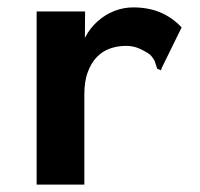

<svg xmlns="http://www.w3.org/2000/svg" viewBox="-20 -499 540 519"><path d="M79 -468H210L209 -338L195 -345Q198 -375 211 -399.5Q224 -424 244.5 -442Q265 -460 289.5 -469.5Q314 -479 340 -479Q380 -479 412 -466Q444 -453 471 -425L418 -317L415 -309L405 -313Q402 -321 399.5 -330Q397 -339 386 -351Q372 -361 356 -368Q340 -375 321 -375Q297 -375 276.5 -367.5Q256 -360 241 -344Q226 -328 217 -303.5Q208 -279 208 -244V0H79Z"/></svg>

Font: Inconsolata ExtraBold
Style: Regular
Weight: 800
Designer: Raph Levien, Cyreal, Brenton Simpson
Foundry: Raph Levien, Cyreal, Google
Version: Version 3.001